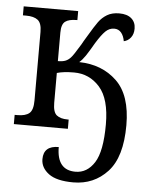

<svg xmlns="http://www.w3.org/2000/svg" viewBox="-55 -586 666 871"><g transform="rotate(5 278.5 -151.0)"><path d="M163 147Q163 86 232 86Q232 191 317 191Q370 191 403 139.5Q436 88 436 -35Q436 -151 389 -204Q342 -257 272 -257Q224 -257 194 -248V-112Q194 -70 211 -56Q228 -42 262 -42H266V0H20V-42H33Q69 -42 86.5 -56.5Q104 -71 104 -115V-427Q104 -467 86 -481Q68 -495 33 -495H18V-536H266V-495H262Q228 -495 211 -482.5Q194 -470 194 -432V-302Q215 -302 228 -307Q241 -312 252 -324Q262 -334 294 -387Q299 -397 318 -428Q344 -472 359.5 -493.5Q375 -515 397.5 -528.5Q420 -542 453 -542Q489 -542 508.5 -525Q528 -508 528 -479Q528 -454 515.5 -438Q503 -422 484 -418Q480 -442 468 -456.5Q456 -471 436 -471Q414 -471 396.5 -454Q379 -437 355 -398Q332 -358 318.5 -338Q305 -318 291 -306Q395 -304 462 -240Q529 -176 529 -39Q529 106 467 173Q405 240 311 240Q235 240 199 213Q163 186 163 147Z"/></g></svg>

Font: Noto Serif Narrow
Style: Regular
Weight: 400
Width: 4
Designer: Monotype Design Team
Foundry: Monotype Imaging Inc.
Version: Version 1.001